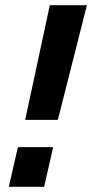

<svg xmlns="http://www.w3.org/2000/svg" viewBox="-20 -720 355 740"><path d="M203 -258C203 -258 315 -700 315 -700C315 -700 172 -700 172 -700C172 -700 77 -258 77 -258C77 -258 203 -258 203 -258ZM150 0C150 0 185 -153 185 -153C185 -153 49 -153 49 -153C49 -153 14 0 14 0C14 0 150 0 150 0Z"/></svg>

Font: My Font
Style: Bold Italic
Weight: 500
Version: Version 0.001